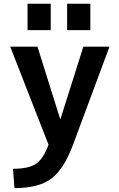

<svg xmlns="http://www.w3.org/2000/svg" viewBox="-20 -767 630 1018"><path d="M34.2 -519.5H178.7L298.8 -136.7H300.8L421.9 -519.5H560.5L366.2 2.9Q317.4 132.8 250 181.6Q182.6 230.5 56.6 230.5L48.8 127.9Q131.8 127.9 170.9 101.6Q210 75.2 237.3 0ZM126 -607.4V-747.1H249V-607.4ZM335.9 -607.4V-747.1H459V-607.4Z"/></svg>

Font: GenEi M Gothic v2 Bold
Style: Regular
Weight: 700
Version: Version 2.0